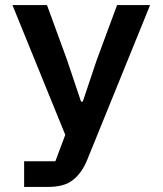

<svg xmlns="http://www.w3.org/2000/svg" viewBox="-20 -536 640 756"><path d="M361 -300C361 -300 306 -136 306 -136C306 -136 299 -136 299 -136C299 -136 244 -300 244 -300C244 -300 165 -516 165 -516C165 -516 29 -516 29 -516C29 -516 237 -5 237 -5C237 -5 198 99 198 99C198 99 75 99 75 99C75 99 75 200 75 200C75 200 169 200 169 200C169 200 169 200 169 200C212 200 245 191 268 172C291 154 310 127 324 92C324 92 571 -516 571 -516C571 -516 441 -516 441 -516C441 -516 361 -300 361 -300Z"/></svg>

Font: IBM Plex Mono Mod
Style: SemiBold
Weight: 500
Designer: Mike Abbink, Paul van der Laan, Pieter van Rosmalen
Foundry: Bold Monday
Version: ""